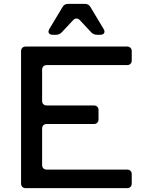

<svg xmlns="http://www.w3.org/2000/svg" viewBox="-20 -974 756 994"><path d="M662 -709V-661Q662 -650 655.5 -643.5Q649 -637 638 -637H222Q211 -637 204.5 -630.5Q198 -624 198 -613V-452Q198 -441 204.5 -434.5Q211 -428 222 -428H466Q477 -428 483.5 -421.5Q490 -415 490 -404V-356Q490 -345 483.5 -338.5Q477 -332 466 -332H222Q211 -332 204.5 -325.5Q198 -319 198 -308V-120Q198 -109 204.5 -102.5Q211 -96 222 -96H638Q649 -96 655.5 -89.5Q662 -83 662 -72V-24Q662 -13 655.5 -6.5Q649 0 638 0H113Q102 0 95.5 -6.5Q89 -13 89 -24V-709Q89 -720 95.5 -726.5Q102 -733 113 -733H638Q649 -733 655.5 -726.5Q662 -720 662 -709ZM448 -938 517 -823Q521 -816 521 -810Q521 -803 515.5 -798.5Q510 -794 500 -794H482Q464 -794 452 -807L393 -870Q385 -878 376 -878Q366 -878 359 -870L300 -807Q288 -794 270 -794H252Q242 -794 236.5 -798.5Q231 -803 231 -810Q231 -816 235 -823L304 -938Q313 -954 333 -954H419Q439 -954 448 -938Z"/></svg>

Font: Shippori Gothic B2 Bold
Style: Regular
Weight: 700
Designer: FONTDASU
Foundry: FONTDASU / Google Inc. / but / Adobe
Version: Version 1.130